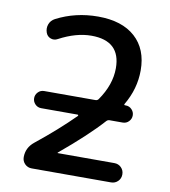

<svg xmlns="http://www.w3.org/2000/svg" viewBox="-83 -811 780 882"><g transform="rotate(10 307.0 -370.0)"><path d="M115 -118Q215 -198 291 -274Q293 -276 292 -278Q291 -280 289 -280H119Q102 -280 90.5 -292Q79 -304 79 -320Q79 -336 90.5 -348Q102 -360 119 -360H358Q367 -360 372 -367Q425 -443 425 -520Q425 -648 289 -648Q218 -648 139 -606Q123 -597 106.5 -603Q90 -609 84 -626Q77 -646 84 -665Q91 -684 110 -694Q199 -740 304 -740Q416 -740 477.5 -684.5Q539 -629 539 -530Q539 -444 493 -366Q490 -360 496 -360H499Q516 -360 527.5 -348Q539 -336 539 -320Q539 -304 527.5 -292Q516 -280 499 -280H438Q430 -280 424 -274Q355 -197 230 -93Q229 -93 229 -91Q229 -90 230 -90H494Q513 -90 526 -77Q539 -64 539 -45Q539 -26 526 -13Q513 0 494 0H124Q105 0 92 -13Q79 -26 79 -45Q79 -89 115 -118Z"/></g></svg>

Font: Rounded Mplus 1c Medium
Style: Regular
Weight: 500
Version: Version 1.059.20150529